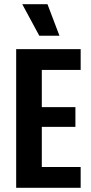

<svg xmlns="http://www.w3.org/2000/svg" viewBox="-20 -894 431 914"><path d="M57 0V-660H179V0ZM130 0V-99H364V0ZM130 -290V-384H339V-290ZM130 -561V-660H364V-561ZM167 -724 86 -874H206L263 -724Z"/></svg>

Font: Bricolage Grotesque 24pt Condensed SemiBold
Style: Regular
Weight: 600
Width: 3
Designer: Mathieu Triay
Foundry: Atelier Triay
Version: Version 1.001;gftools[0.9.33.dev8+g029e19f]